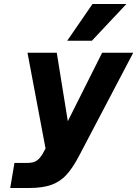

<svg xmlns="http://www.w3.org/2000/svg" viewBox="-20 -763 684 957"><path d="M610 -743 438 -560H315L441 -743ZM52 49H117Q146 49 162.5 38Q179 27 193 3L207 -23L117 -500H263L318 -159L489 -500H644L373 16Q343 73 312 107.5Q281 142 237 158Q193 174 126 174H31Z"/></svg>

Font: Overused Grotesk
Style: Bold Italic
Weight: 700
Italic angle: -10°
Version: Version 0.003